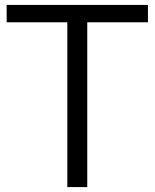

<svg xmlns="http://www.w3.org/2000/svg" viewBox="-20 -760 628 780"><path d="M253.5 0V-669.5H7V-740H581V-669.5H334.5V0Z"/></svg>

Font: Encode Sans
Style: Regular
Weight: 400
Designer: Multiple Designers
Foundry: Impallari Type
Version: Version 3.002; ttfautohint (v1.8.3) -l 8 -r 50 -G 200 -x 14 